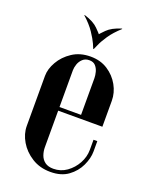

<svg xmlns="http://www.w3.org/2000/svg" viewBox="-127 -722 620 795"><g transform="rotate(20 182.5 -324.5)"><path d="M38.2 -360.5Q38.2 -391.2 56.8 -423.5Q75.2 -455.8 109 -478.1Q142.8 -500.5 189.2 -500.5Q233 -500.5 265.1 -479.6Q297.2 -458.8 315.4 -426.1Q333.5 -393.5 333.5 -358.2V-244H233.8V-421.8Q233.8 -434.2 229.9 -448.9Q226 -463.5 216.5 -474Q207 -484.5 189.2 -484.5Q171.5 -484.5 160.1 -474Q148.8 -463.5 143.8 -448.9Q138.8 -434.2 138.8 -421.8V-83.2Q138.8 -65 144.8 -48.2Q150.8 -31.5 164.8 -21.2Q178.8 -11 201.8 -11Q234 -11 260.1 -29.5Q286.2 -48 301.9 -76.8Q317.5 -105.5 317.5 -136.2V-180.8H334.2V-135.2Q334.2 -105.5 318.8 -72.4Q303.2 -39.2 272.6 -16.9Q242 5.5 194.5 5.5Q147.8 5.5 112.5 -16.8Q77.2 -39 57.8 -72.2Q38.2 -105.5 38.2 -140ZM80.2 -244V-260H328.5V-244ZM270 -653.5 272.8 -652.8Q241.8 -625 224.1 -598.6Q206.5 -572.2 199.1 -554.6Q191.8 -537 189.8 -533.8H187.8L187.5 -597.5Q189.5 -600.8 209.2 -620.8Q229 -640.8 270 -653.5ZM107.5 -653.5Q148.5 -640.8 168.2 -620.8Q188 -600.8 190 -597.5L189.8 -533.8H187.8Q186.8 -537 178.9 -554.6Q171 -572.2 153.4 -598.6Q135.8 -625 104.8 -652.8Z"/></g></svg>

Font: Emberly Black
Style: Regular
Weight: 900
Designer: Rajesh Rajput
Foundry: Rajesh Rajput
Version: Version 1.000